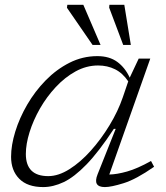

<svg xmlns="http://www.w3.org/2000/svg" viewBox="-20 -750 674 780"><path d="M376.5 -42 450 -226.5H442.5Q381.5 -133.5 331.5 -82Q281.5 -30.5 238.8 -10.2Q196 10 155.5 10Q91.5 10 58.2 -23.8Q25 -57.5 25 -113Q25 -160 42 -215.2Q59 -270.5 90.5 -324.8Q122 -379 165.5 -423.5Q209 -468 262.2 -495Q315.5 -522 375.5 -522Q424.5 -522 456.5 -498.5Q488.5 -475 507 -434.5L543.5 -512H590.5L424 -41Q454.5 -41.5 496.2 -53.2Q538 -65 593.5 -96L606 -72.5Q533 -21.5 482.2 -5.8Q431.5 10 406 10Q355.5 10 376.5 -42ZM85 -124.5Q85 -34.5 176 -34.5Q217.5 -34.5 262.2 -62.8Q307 -91 349 -138Q391 -185 425.2 -241.5Q459.5 -298 479 -355L501 -419.5Q478.5 -453 447.5 -468.5Q416.5 -484 378.5 -484Q331 -484 287.2 -460Q243.5 -436 206.5 -396.2Q169.5 -356.5 142.2 -308.8Q115 -261 100 -212.8Q85 -164.5 85 -124.5ZM388.5 -567.5H356L252 -718.5L253.5 -730.5H318.5ZM511.5 -567.5H480.5L423.5 -719L424.5 -730.5H485Z"/></svg>

Font: Newsreader Caption Light
Style: Italic
Weight: 300
Italic angle: -17°
Designer: Hugues Gentile
Foundry: Production Type
Version: Version 1.001